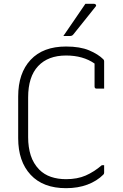

<svg xmlns="http://www.w3.org/2000/svg" viewBox="-20 -963 640 1003"><path d="M325 20Q205 20 140 -50Q75 -120 75 -241V-459Q75 -581 140 -650.5Q205 -720 325 -720Q398 -720 445.5 -700Q493 -680 520 -653Q524 -649 524 -643V-500H485Q474 -500 474 -511V-631Q414 -673 325 -673Q231 -673 179 -617.5Q127 -562 127 -454V-246Q127 -194 140.5 -151.5Q154 -109 185 -77Q211 -51 246.5 -39Q282 -27 325 -27Q384 -27 427.5 -46Q471 -65 512 -100H524V-61Q524 -55 520 -51Q486 -17 436.5 1.5Q387 20 325 20ZM426 -943H472Q478 -943 481 -938Q484 -933 479 -928Q455 -898 439.5 -878.5Q424 -859 407.5 -838.5Q391 -818 363 -783Q357 -775 346 -775H311Q342 -820 368 -858Q394 -896 426 -943Z"/></svg>

Font: Recursive Mn Lnr St Lt
Style: Regular
Weight: 300
Monospace: yes
Version: Version 1.079;hotconv 1.0.112;makeotfexe 2.5.65598; ttfautoh